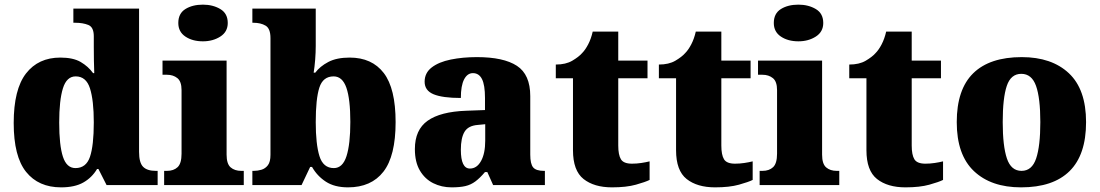

<svg xmlns="http://www.w3.org/2000/svg" viewBox="-20 -797 4740 827"><path d="M243 10Q146 10 92.5 -56.5Q39 -123 39 -267Q39 -412 92 -480.5Q145 -549 240 -549Q295 -549 327.5 -530Q360 -511 381 -482H386Q385 -505 384.5 -536Q384 -567 384 -596V-641Q384 -680 360.5 -689.5Q337 -699 304 -699H296V-760H579V-143Q579 -96 596.5 -78.5Q614 -61 651 -61H659V0H439L404 -69H398Q376 -32 339 -11Q302 10 243 10ZM305 -73Q351 -73 367.5 -121.5Q384 -170 384 -270Q384 -365 367.5 -416.5Q351 -468 306 -468Q267 -468 251 -416.5Q235 -365 235 -269Q235 -171 251 -122Q267 -73 305 -73Z M854 -619Q809 -619 778.5 -639.5Q748 -660 748 -698Q748 -739 778.5 -758Q809 -777 854 -777Q897 -777 929 -758Q961 -739 961 -698Q961 -660 929 -639.5Q897 -619 854 -619ZM687 0V-61H699Q728 -61 745 -77Q762 -93 762 -135V-409Q762 -446 744 -460.5Q726 -475 699 -475H680V-536H956V-131Q956 -91 973.5 -76Q991 -61 1019 -61H1030V0Z M1479 10Q1421 10 1383.5 -14.5Q1346 -39 1324 -78H1316L1279 0H1067V-61H1073Q1090 -61 1106.5 -66Q1123 -71 1134 -85.5Q1145 -100 1145 -130V-633Q1145 -674 1124 -686.5Q1103 -699 1071 -699H1067V-760H1340V-599Q1340 -571 1337.5 -539.5Q1335 -508 1331 -484H1338Q1358 -511 1394 -530Q1430 -549 1486 -549Q1582 -549 1633 -482.5Q1684 -416 1684 -271Q1684 -125 1631.5 -57.5Q1579 10 1479 10ZM1418 -73Q1456 -73 1472.5 -124.5Q1489 -176 1489 -272Q1489 -370 1472 -419Q1455 -468 1417 -468Q1371 -468 1355.5 -419.5Q1340 -371 1340 -271Q1340 -176 1356 -124.5Q1372 -73 1418 -73Z M1925 10Q1882 10 1846 -8Q1810 -26 1788.5 -62.5Q1767 -99 1767 -155Q1767 -238 1822 -277Q1877 -316 1988 -320L2069 -323V-375Q2069 -431 2056 -456.5Q2043 -482 2017 -482Q1993 -482 1979 -455Q1965 -428 1965 -375Q1886 -375 1847.5 -391Q1809 -407 1809 -445Q1809 -483 1839.5 -506.5Q1870 -530 1921.5 -540.5Q1973 -551 2034 -551Q2149 -551 2206.5 -513.5Q2264 -476 2264 -383V-131Q2264 -91 2276.5 -76Q2289 -61 2323 -61H2327V0H2104L2079 -56H2069Q2047 -30 2027.5 -15.5Q2008 -1 1984.5 4.5Q1961 10 1925 10ZM2004 -71Q2034 -71 2052 -103.5Q2070 -136 2070 -191V-262L2039 -259Q1997 -256 1981 -229.5Q1965 -203 1965 -152Q1965 -71 2004 -71Z M2616 10Q2539 10 2493.5 -26Q2448 -62 2448 -150V-460H2374V-519Q2417 -519 2445 -535.5Q2473 -552 2487 -568Q2501 -582 2513.5 -606Q2526 -630 2533 -661H2643V-536H2769V-460H2643V-170Q2643 -130 2654.5 -111Q2666 -92 2702 -92Q2722 -92 2742 -95Q2762 -98 2778 -102V-22Q2760 -13 2719 -1.5Q2678 10 2616 10Z M3060 10Q2983 10 2937.5 -26Q2892 -62 2892 -150V-460H2818V-519Q2861 -519 2889 -535.5Q2917 -552 2931 -568Q2945 -582 2957.5 -606Q2970 -630 2977 -661H3087V-536H3213V-460H3087V-170Q3087 -130 3098.5 -111Q3110 -92 3146 -92Q3166 -92 3186 -95Q3206 -98 3222 -102V-22Q3204 -13 3163 -1.5Q3122 10 3060 10Z M3419 -619Q3374 -619 3343.5 -639.5Q3313 -660 3313 -698Q3313 -739 3343.5 -758Q3374 -777 3419 -777Q3462 -777 3494 -758Q3526 -739 3526 -698Q3526 -660 3494 -639.5Q3462 -619 3419 -619ZM3252 0V-61H3264Q3293 -61 3310 -77Q3327 -93 3327 -135V-409Q3327 -446 3309 -460.5Q3291 -475 3264 -475H3245V-536H3521V-131Q3521 -91 3538.5 -76Q3556 -61 3584 -61H3595V0Z M3880 10Q3803 10 3757.5 -26Q3712 -62 3712 -150V-460H3638V-519Q3681 -519 3709 -535.5Q3737 -552 3751 -568Q3765 -582 3777.5 -606Q3790 -630 3797 -661H3907V-536H4033V-460H3907V-170Q3907 -130 3918.5 -111Q3930 -92 3966 -92Q3986 -92 4006 -95Q4026 -98 4042 -102V-22Q4024 -13 3983 -1.5Q3942 10 3880 10Z M4378 10Q4249 10 4175 -60Q4101 -130 4101 -271Q4101 -412 4172 -481.5Q4243 -551 4381 -551Q4510 -551 4584 -481.5Q4658 -412 4658 -271Q4658 -130 4587 -60Q4516 10 4378 10ZM4380 -61Q4425 -61 4443 -114.5Q4461 -168 4461 -271Q4461 -375 4442.5 -427Q4424 -479 4379 -479Q4334 -479 4316.5 -427Q4299 -375 4299 -271Q4299 -168 4317 -114.5Q4335 -61 4380 -61Z"/></svg>

Font: Noto Serif Hentaigana Black
Style: Regular
Weight: 900
Designer: Kazuhiro Yamada
Foundry: nipponia
Version: Version 1.000; ttfautohint (v1.8.4.7-5d5b)